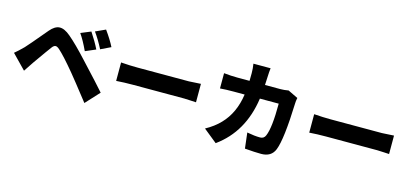

<svg xmlns="http://www.w3.org/2000/svg" viewBox="-68 -1338 4137 1921"><g transform="rotate(15 2000.0 -378.0)"><path d="M719 -702Q776 -616 813 -541L706 -495Q658 -598 615 -659ZM856 -759Q918 -673 953 -603L849 -553Q802 -645 753 -712ZM26 -296Q63 -326 115 -378Q139 -402 304 -599Q352 -656 401 -659Q452 -662 516 -607Q595 -541 719 -406Q911 -200 967 -135L836 7Q674 -200 629 -254Q510 -397 451 -449Q427 -470 411 -469Q393 -468 375 -444Q346 -406 237 -251Q211 -213 169 -149Z M1086 -480Q1179 -473 1259 -473H1790Q1812 -473 1913 -480V-289L1857 -292Q1814 -295 1790 -295H1259Q1168 -295 1086 -289Z M2881 -593Q2874 -556 2874 -538Q2861 -160 2815 -45Q2781 41 2675 41Q2612 41 2506 32L2487 -130Q2565 -115 2623 -115Q2663 -115 2678 -152Q2716 -239 2716 -490H2521Q2470 -133 2209 55L2068 -59Q2157 -108 2216 -170Q2335 -293 2363 -490H2250Q2167 -490 2109 -485V-643Q2183 -635 2250 -635H2375Q2376 -661 2376 -714Q2376 -763 2368 -811H2546Q2541 -774 2539 -717Q2537 -661 2535 -635H2695Q2733 -635 2778 -643Z M3086 -480Q3179 -473 3259 -473H3790Q3812 -473 3913 -480V-289L3857 -292Q3814 -295 3790 -295H3259Q3168 -295 3086 -289Z"/></g></svg>

Font: KaiGen Gothic KR Heavy
Style: Heavy
Weight: 900
Designer: Ryoko NISHIZUKA  (kana & ideographs); Paul D. Hunt (Latin, Greek & Cyrillic); Wenlong ZHANG  (bopomofo); Sandoll Communi
Foundry: Adobe Systems Incorporated
Version: Version 1.002 March 28, 2018